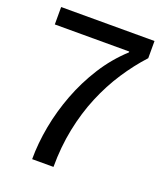

<svg xmlns="http://www.w3.org/2000/svg" viewBox="-125 -745 711 829"><g transform="rotate(20 231.0 -330.0)"><path d="M120 0Q120 -73 134.5 -151Q149 -229 178 -305.5Q207 -382 251 -451.5Q295 -521 355 -576V-580H13V-660H442V-581Q395 -530 354 -467.5Q313 -405 282.5 -332Q252 -259 235 -175.5Q218 -92 218 0Z"/></g></svg>

Font: Bricolage Grotesque 96pt
Style: Regular
Weight: 400
Version: Version 1.001;gftools[0.9.33.dev8+g029e19f]